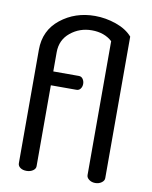

<svg xmlns="http://www.w3.org/2000/svg" viewBox="-85 -824 703 887"><g transform="rotate(10 266.5 -380.0)"><path d="M382 -30V-658Q345 -692 286 -692Q229 -692 186 -657Q143 -622 143 -564V-474H263Q275 -474 282 -464Q289 -454 289 -441Q289 -428 282 -418.5Q275 -409 263 -409H143V-29Q143 -17 130.5 -8.5Q118 0 100 0Q83 0 71.5 -8Q60 -16 60 -29V-561Q60 -652 128 -706Q196 -760 289 -760Q339 -760 388 -743Q437 -726 465 -694V-30Q465 -18 452.5 -9Q440 0 423 0Q406 0 394 -9Q382 -18 382 -30Z"/></g></svg>

Font: Dosis
Style: Medium
Weight: 500
Designer: Edgar Tolentino, Pablo Impallari, Igino Marini
Foundry: Edgar Tolentino, Pablo Impallari, Igino Marini
Version: Version 1.007